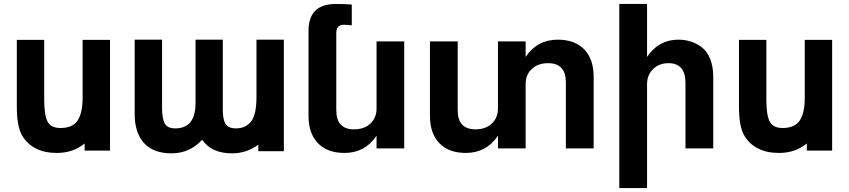

<svg xmlns="http://www.w3.org/2000/svg" viewBox="-20 -749 4284 969"><path d="M285.2 -103Q346.7 -103 371.8 -141.1Q397 -179.2 397 -254.9V-547.9H535.2V11.2H407.2V-24.9Q349.1 22.9 267.1 22.9Q144.5 22.9 91.8 -64.9Q64.9 -109.9 64.9 -210.9V-547.9H203.1V-245.1Q203.1 -169.9 219.2 -137.2Q235.8 -103 285.2 -103Z M1104.5 -192.9Q1104.5 -145 1118.7 -123Q1132.8 -101.1 1171.4 -101.1Q1219.7 -101.1 1247.6 -136.2Q1274.4 -170.4 1274.4 -261.2V-548.8H1412.6V14.2H1283.7V-19Q1224.1 24.9 1151.4 24.9Q1046.9 24.9 1000.5 -43.9Q937.5 24.9 845.7 24.9Q754.4 24.9 707 -26.9Q659.7 -78.6 659.7 -173.8V-548.8H797.9V-203.1Q797.9 -151.4 811.3 -126.2Q824.7 -101.1 864.7 -101.1Q966.8 -101.1 966.8 -229V-548.8H1104.5Z M1767.1 -96.2Q1817.4 -96.2 1848.9 -125Q1880.4 -153.8 1880.4 -202.1V-540H2020V0H1880.4V-64Q1821.8 22.9 1718.3 22.9Q1631.8 22.9 1584.5 -26.4Q1537.1 -75.7 1537.1 -164.1V-594.2Q1537.1 -729 1675.3 -729Q1716.8 -729 1755.4 -726.1V-621.1Q1736.8 -624 1715.3 -624Q1677.2 -624 1677.2 -582V-192.9Q1677.2 -96.2 1767.1 -96.2Z M2746.1 -430.2Q2695.8 -430.2 2664.3 -401.4Q2632.8 -372.6 2632.8 -324.2V0H2493.2V-64Q2434.6 22.9 2331.1 22.9Q2244.6 22.9 2197.3 -26.4Q2149.9 -75.7 2149.9 -164.1V-540H2290V-192.9Q2290 -96.2 2379.9 -96.2Q2430.2 -96.2 2461.7 -125Q2493.2 -153.8 2493.2 -202.1V-540H2632.8V-461.9Q2691.4 -548.8 2794.9 -548.8Q2881.3 -548.8 2928.7 -499.5Q2976.1 -450.2 2976.1 -361.8V0H2835.9V-333Q2835.9 -430.2 2746.1 -430.2Z M3353.5 -430.2Q3306.6 -430.2 3276.1 -400.4Q3245.6 -370.6 3245.6 -324.2V200.2H3105.5V-729H3245.6V-461.9Q3304.2 -548.8 3403.8 -548.8Q3468.8 -548.8 3519.5 -512.2Q3548.3 -491.2 3564 -451.9Q3579.6 -412.6 3579.6 -361.8V0H3439.5V-330.1Q3439.5 -430.2 3353.5 -430.2Z M3929.7 -103Q3991.2 -103 4016.4 -141.1Q4041.5 -179.2 4041.5 -254.9V-547.9H4179.7V11.2H4051.8V-24.9Q3993.7 22.9 3911.6 22.9Q3789.1 22.9 3736.3 -64.9Q3709.5 -109.9 3709.5 -210.9V-547.9H3847.7V-245.1Q3847.7 -169.9 3863.8 -137.2Q3880.4 -103 3929.7 -103Z"/></svg>

Font: Miedinger*
Style: Bold
Weight: 700
Version: Version 001.000